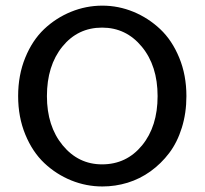

<svg xmlns="http://www.w3.org/2000/svg" viewBox="-20 -654 732 687"><path d="M346.2 13.2Q288.6 13.2 234.9 -8.5Q181.2 -30.3 138.7 -70.3Q96.2 -110.4 70.6 -172.6Q44.9 -234.9 44.9 -310.1Q44.9 -385.3 70.3 -447.5Q95.7 -509.8 137.9 -549.8Q180.2 -589.8 234.1 -611.8Q288.1 -633.8 346.2 -633.8Q403.8 -633.8 457.3 -611.8Q510.7 -589.8 553.2 -549.8Q595.7 -509.8 621.3 -447.5Q647 -385.3 647 -310.1Q647 -249.5 630.6 -197Q614.3 -144.5 585.4 -106.4Q556.6 -68.4 518.6 -41Q480.5 -13.7 436.5 -0.2Q392.6 13.2 346.2 13.2ZM345.2 -65.9Q432.6 -65.9 488.3 -133.8Q543.9 -201.7 543.9 -310.1Q543.9 -418.5 487.5 -486.8Q431.2 -555.2 345.2 -555.2Q258.3 -555.2 203.1 -487.1Q147.9 -418.9 147.9 -310.1Q147.9 -202.6 204.1 -134.3Q260.3 -65.9 345.2 -65.9Z"/></svg>

Font: BioRhyme
Style: Regular
Weight: 400
Designer: Aoife Mooney
Foundry: Aoife Mooney Type
Version: Version 1.500;PS 001.500;hotconv 1.0.88;makeotf.lib2.5.64775